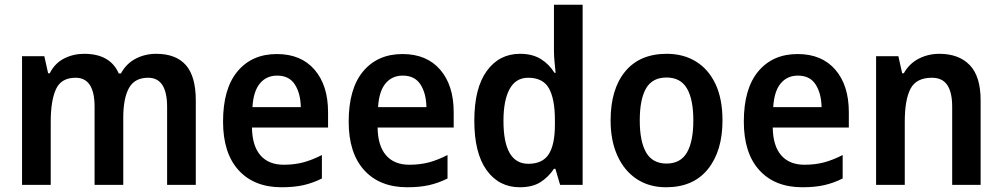

<svg xmlns="http://www.w3.org/2000/svg" viewBox="-20 -780 4227 810"><path d="M639 -553Q722 -553 764 -505.5Q806 -458 806 -356V0H685V-329Q685 -452 605 -452Q548 -452 524 -408.5Q500 -365 500 -283V0H379V-330Q379 -452 299 -452Q238 -452 216 -403.5Q194 -355 194 -266V0H73V-543H167L183 -471H190Q211 -513 250 -533Q289 -553 335 -553Q445 -553 481 -470H490Q513 -512 552.5 -532.5Q592 -553 639 -553Z M1148 -552Q1250 -552 1307 -486Q1364 -420 1364 -307V-242H1043Q1044 -165 1078.5 -125Q1113 -85 1177 -85Q1222 -85 1259.5 -95Q1297 -105 1338 -126V-27Q1300 -8 1260.5 1Q1221 10 1168 10Q1052 10 986.5 -62Q921 -134 921 -267Q921 -406 982 -479Q1043 -552 1148 -552ZM1149 -461Q1104 -461 1076.5 -428Q1049 -395 1045 -328H1249Q1248 -386 1224 -423.5Q1200 -461 1149 -461Z M1678 -552Q1780 -552 1837 -486Q1894 -420 1894 -307V-242H1573Q1574 -165 1608.5 -125Q1643 -85 1707 -85Q1752 -85 1789.5 -95Q1827 -105 1868 -126V-27Q1830 -8 1790.5 1Q1751 10 1698 10Q1582 10 1516.5 -62Q1451 -134 1451 -267Q1451 -406 1512 -479Q1573 -552 1678 -552ZM1679 -461Q1634 -461 1606.5 -428Q1579 -395 1575 -328H1779Q1778 -386 1754 -423.5Q1730 -461 1679 -461Z M2173 10Q2085 10 2033 -62Q1981 -134 1981 -271Q1981 -408 2033.5 -480.5Q2086 -553 2174 -553Q2226 -553 2261.5 -531Q2297 -509 2319 -473H2324Q2322 -493 2319.5 -518.5Q2317 -544 2317 -566V-760H2438V0H2343L2323 -68H2317Q2294 -33 2260 -11.5Q2226 10 2173 10ZM2209 -89Q2269 -89 2295 -129.5Q2321 -170 2321 -253V-274Q2321 -362 2296 -407Q2271 -452 2208 -452Q2156 -452 2130 -404.5Q2104 -357 2104 -270Q2104 -89 2209 -89Z M3028 -272Q3028 -143 2966.5 -66.5Q2905 10 2790 10Q2719 10 2666.5 -24.5Q2614 -59 2585 -122.5Q2556 -186 2556 -272Q2556 -404 2617.5 -478.5Q2679 -553 2793 -553Q2863 -553 2916 -520.5Q2969 -488 2998.5 -425.5Q3028 -363 3028 -272ZM2679 -272Q2679 -183 2706 -136.5Q2733 -90 2792 -90Q2851 -90 2878 -136.5Q2905 -183 2905 -272Q2905 -361 2878 -407Q2851 -453 2792 -453Q2732 -453 2705.5 -407Q2679 -361 2679 -272Z M3345 -552Q3447 -552 3504 -486Q3561 -420 3561 -307V-242H3240Q3241 -165 3275.5 -125Q3310 -85 3374 -85Q3419 -85 3456.5 -95Q3494 -105 3535 -126V-27Q3497 -8 3457.5 1Q3418 10 3365 10Q3249 10 3183.5 -62Q3118 -134 3118 -267Q3118 -406 3179 -479Q3240 -552 3345 -552ZM3346 -461Q3301 -461 3273.5 -428Q3246 -395 3242 -328H3446Q3445 -386 3421 -423.5Q3397 -461 3346 -461Z M3943 -553Q4025 -553 4071 -505.5Q4117 -458 4117 -357V0H3997V-330Q3997 -390 3976.5 -421Q3956 -452 3911 -452Q3846 -452 3821.5 -406Q3797 -360 3797 -266V0H3676V-543H3770L3786 -471H3793Q3816 -512 3856 -532.5Q3896 -553 3943 -553Z"/></svg>

Font: Noto Sans Devanagari SemiCondensed SemiBold
Style: Regular
Weight: 600
Width: 4
Designer: Jelle Bosma - Monotype Design Team
Foundry: Monotype Imaging Inc.
Version: Version 2.004; ttfautohint (v1.8.4.7-5d5b)